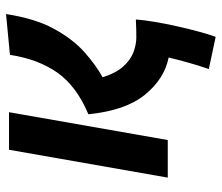

<svg xmlns="http://www.w3.org/2000/svg" viewBox="-69 -498 724 626"><g transform="rotate(-90 293.0 -185.0)"><path d="M485.8 156.2 380.9 133.8Q393.1 98.6 402.3 65.2Q411.6 31.7 418.5 2.9Q348.6 -11.2 297.1 -74.5Q245.6 -137.7 233.4 -258.8Q325.2 -297.4 369.1 -359.9Q413.1 -422.4 427.2 -514.6L560.1 -527.3Q545.9 -433.1 512.2 -371.3Q478.5 -309.6 436.3 -272Q394 -234.4 354 -212.4Q367.7 -168.9 389.4 -145Q411.1 -121.1 436 -111.8Q460.9 -102.5 484.4 -102.5Q500 -102.5 509.3 -102.8Q518.6 -103 542.5 -104Q540.5 -76.7 534.4 -41Q528.3 -5.4 520 31.7Q511.7 68.8 502.7 101.8Q493.7 134.8 485.8 156.2ZM26.9 0 117.7 -517.6H240.2L149.4 0Z"/></g></svg>

Font: Cascadia Code PL SemiBold
Style: Italic
Weight: 600
Italic angle: -10°
Monospace: yes
Designer: Aaron Bell
Foundry: Saja Typeworks
Version: Version 2404.023; ttfautohint (v1.8.4)